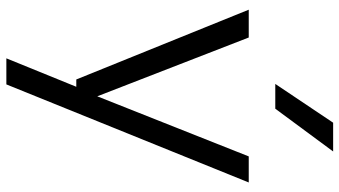

<svg xmlns="http://www.w3.org/2000/svg" viewBox="-252 -596 1068 604"><g transform="rotate(90 282.0 -294.0)"><path d="M472 -542.5H554L245.5 220H163.5L253 0H230L10.5 -542.5H98L283 -66ZM244 -626 366 -808H456.5L322 -626Z"/></g></svg>

Font: Encode Sans Semi Expanded
Style: Regular
Weight: 400
Width: 6
Designer: Multiple Designers
Foundry: Impallari Type
Version: Version 2.000